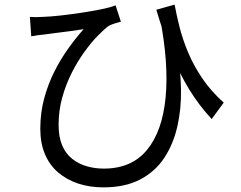

<svg xmlns="http://www.w3.org/2000/svg" viewBox="-20 -759 1040 829"><path d="M734 -739Q742 -694 755.5 -641Q769 -588 792.5 -532Q816 -476 853.5 -420.5Q891 -365 946 -316L894 -245Q839 -304 796 -374.5Q753 -445 719 -530Q685 -615 655 -717ZM109 -686Q132 -684 162 -686Q196 -687 241 -692Q286 -697 332 -704Q378 -711 417.5 -719Q457 -727 479 -736L502 -665Q492 -663 476 -658Q460 -653 449 -647Q430 -633 402.5 -605Q375 -577 345.5 -536.5Q316 -496 290.5 -446Q265 -396 249 -339Q233 -282 233 -220Q233 -167 248.5 -131Q264 -95 292 -73Q320 -51 355 -41Q390 -31 428 -31Q548 -31 614.5 -111.5Q681 -192 695 -338Q709 -484 671 -680L745 -544Q760 -459 761.5 -373.5Q763 -288 745.5 -212Q728 -136 689 -77Q650 -18 585 16Q520 50 426 50Q367 50 317.5 33.5Q268 17 231 -14.5Q194 -46 174 -93.5Q154 -141 154 -203Q154 -273 171 -335Q188 -397 215 -450.5Q242 -504 275 -550Q308 -596 341 -633Q315 -629 282.5 -624.5Q250 -620 220 -616.5Q190 -613 171 -610Q157 -609 143.5 -607Q130 -605 115 -602Z"/></svg>

Font: Noto Sans TC
Style: Regular
Weight: 400
Designer: Ryoko NISHIZUKA  (kana, bopomofo & ideographs); Paul D. Hunt (Latin, Greek & Cyrillic); Sandoll Communications , Soo-you
Foundry: Adobe
Version: Version 2.004-H2;hotconv 1.0.118;makeotfexe 2.5.65603